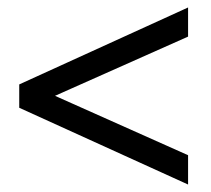

<svg xmlns="http://www.w3.org/2000/svg" viewBox="-20 -489 564 514"><path d="M83.5 -213V-252L483.5 -73.5V5L31.5 -200.5V-263L483.5 -469V-391Z"/></svg>

Font: Newsreader SemiBold
Style: Regular
Weight: 600
Designer: Hugues Gentile
Foundry: Production Type
Version: Version 1.003